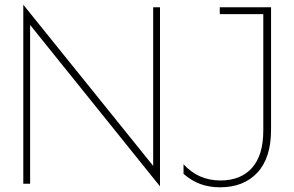

<svg xmlns="http://www.w3.org/2000/svg" viewBox="-20 -781 1251 816"><path d="M108 -675V0H79V-761L631 -76V-750H660V11ZM760 -42V-83Q823 -14 917 -14Q1003 -14 1051 -67.5Q1099 -121 1099 -226V-721H914V-750H1132V-230Q1132 -110 1074 -47.5Q1016 15 915 15Q870 15 832.5 1.5Q795 -12 760 -42Z"/></svg>

Font: Poiret One
Style: Regular
Weight: 400
Designer: Denis Masharov (denis.masharov@gmail.com), Cyreal (Charset Expansion)
Foundry: Denis Masharov
Version: Version 1.101